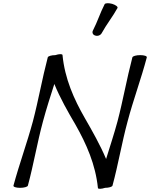

<svg xmlns="http://www.w3.org/2000/svg" viewBox="-20 -1158 936 1198"><path d="M615 -952C644 -1005 684 -1055 713 -1108C717 -1116 702 -1127 680 -1134C658 -1140 637 -1139 633 -1132C605 -1078 588 -1022 560 -968C553 -955 559 -940 575 -936C590 -931 608 -938 615 -952ZM682 0C718 -133 740 -267 776 -400C811 -533 861 -667 896 -800C898 -808 880 -814 855 -814C830 -814 808 -808 806 -800C771 -667 748 -533 713 -400C692 -322 666 -244 642 -166C606 -252 555 -342 510 -420C441 -540 384 -668 370 -815C369 -822 349 -822 325 -814C302 -814 280 -808 278 -800C243 -667 220 -533 185 -400C149 -267 100 -133 64 0C62 8 80 14 105 14C130 14 152 8 154 0C190 -133 212 -267 248 -400C269 -478 294 -556 319 -634C354 -548 405 -458 451 -380C519 -260 576 -132 591 15C591 22 611 22 636 14C658 14 680 8 682 0Z"/></svg>

Font: Nupuram Condensed Oblique
Style: Regular
Weight: 400
Width: 3
Designer: Santhosh Thottingal (santhosh.thottingal@gmail.com)
Foundry: SMC
Version: Version 1.000